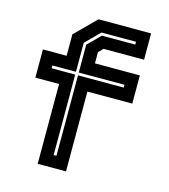

<svg xmlns="http://www.w3.org/2000/svg" viewBox="-111 -838 815 927"><g transform="rotate(15 296.0 -375.0)"><path d="M163.5 0V-399H45V-540H163.5V-647L266.5 -750H529.5V-618.5H327L305 -596V-540H529.5V-399H305V0ZM227 -61H241V-463H469.5V-477H241V-616L303 -678H469.5V-692H297L227 -622V-477H109V-463H227Z"/></g></svg>

Font: Tourney Expanded Regular
Style: Bold
Weight: 700
Width: 7
Designer: Tyler Finck
Foundry: Etcetera Type Co
Version: Version 1.010; ttfautohint (v1.8.3)